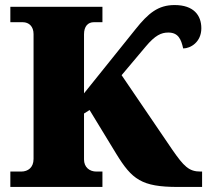

<svg xmlns="http://www.w3.org/2000/svg" viewBox="-20 -741 821 761"><path d="M386 0V-61H362C335 -61 313 -78 313 -109V-291L335 -305L441 -131C503 -30 541 0 685 0H781V-61H775C729 -61 709 -81 662 -149L462 -443L558 -557C595 -601 619 -612 647 -612C687 -612 698 -585 706 -549C735 -549 778 -574 778 -629C778 -680 748 -721 672 -721C607 -721 568 -689 517 -625L313 -371V-605C313 -636 328 -653 352 -653H386V-714H21V-653H70C95 -653 113 -636 113 -606V-111C113 -77 91 -61 64 -61H21V0Z"/></svg>

Font: UArctic Serif Black
Style: Regular
Weight: 900
Designer: Customization by Puisto advertising & original work Monotype Design Team
Foundry: Monotype Imaging Inc.
Version: Version 2.004